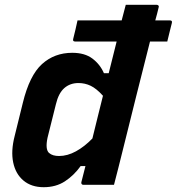

<svg xmlns="http://www.w3.org/2000/svg" viewBox="-20 -770 737 800"><path d="M281 -550Q333 -550 365 -526Q397 -502 413 -465H433Q441 -498 449.5 -531Q458 -564 466 -597H293Q282 -597 285 -608Q290 -628 294.5 -647Q299 -666 303 -685H487Q491 -701 495.5 -717.5Q500 -734 504 -750H633Q637 -750 640 -747Q643 -744 641 -739Q638 -726 634.5 -712.5Q631 -699 627 -685H688Q699 -685 696 -674Q691 -655 686.5 -636Q682 -617 677 -597H605Q576 -483 547.5 -369Q519 -255 491 -142Q482 -105 473 -70Q464 -35 455 0H327Q322 0 320 -3.5Q318 -7 319 -11Q327 -43 336 -78H316Q288 -39 250.5 -14.5Q213 10 162 10Q111 10 78 -17.5Q45 -45 35 -93Q25 -141 41 -203L75 -341Q103 -456 155 -503Q207 -550 281 -550ZM184 -133Q192 -126 202.5 -123Q213 -120 226 -120Q261 -120 296.5 -139.5Q332 -159 365 -193Q376 -238 387 -282.5Q398 -327 409 -371Q382 -401 358 -412.5Q334 -424 307 -424Q272 -424 248 -403Q224 -382 213 -336L178 -196Q168 -148 184 -133Z"/></svg>

Font: Recursive Sn Lnr St
Style: Bold Italic
Weight: 700
Italic angle: -15°
Version: Version 1.079;hotconv 1.0.112;makeotfexe 2.5.65598; ttfautoh